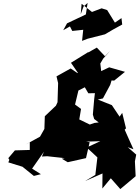

<svg xmlns="http://www.w3.org/2000/svg" viewBox="-20 -1172 958 1315"><path d="M580 -1152 568 -1073 439 -1012 413 -965 459 -991 475 -960 550 -968 542 -892 581 -907 699 -937 755 -970 817 -1004 812 -1048 767 -1017 714 -1103 676 -1115 610 -1090 539 -1146 533 -1075 552 -1127ZM735 -825 699 -787 643 -846 585 -813 584 -815 466 -742 513 -674 511 -671 464 -703 367 -649 378 -603 374 -472 363 -448 287 -376 284 -289 254 -236 154 -181 184 -198V-145L82 -142L37 -89L44 -77L37 -60L134 -30L212 33L260 21L192 -22L190 -3L281 -133L267 -100L303 -102L423 -89L403 -85L444 -61L569 -89L594 -198L570 -202L667 -205L574 -162L647 -94L633 26L563 68L682 16L681 119L739 49L804 123L909 35L904 -67L913 -113L855 -164L894 -150L865 -214L820 -315L809 -259L843 -293L817 -399L799 -373L746 -452L650 -490L685 -498L735 -591L744 -621L762 -620L836 -680L728 -711L673 -685L667 -737L687 -771L708 -794ZM627 -330 595 -319 523 -354 535 -426 494 -456 517 -552 582 -585 636 -661 600 -659 560 -576 585 -533 630 -534 625 -492 616 -387 625 -357 679 -316 670 -335Z"/></svg>

Font: Hussar Lance
Style: Italic
Weight: 700
Foundry: Cannot Into Space Fonts, PlusOne Fonts
Version: Version 2.27